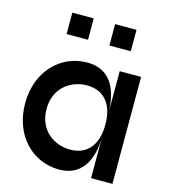

<svg xmlns="http://www.w3.org/2000/svg" viewBox="-106 -784 761 867"><g transform="rotate(15 275.0 -350.0)"><path d="M250 0C350 0 400 -75 400 -200V0H500V-500H400V-300C400 -425 350 -500 250 -500C125 -500 25 -400 25 -250C25 -100 125 0 250 0ZM125 -250C125 -350 200 -400 275 -400C350 -400 400 -350 400 -250C400 -150 350 -100 275 -100C200 -100 125 -150 125 -250ZM125 -600H225V-700H125ZM325 -600H425V-700H325Z"/></g></svg>

Font: LS-VG5000
Style: Regular
Weight: 400
Designer: Justin Bihan, 2021
Foundry: Justin Bihan, 2021
Version: Version 1.000;Glyphs 3.1.2 (3151)